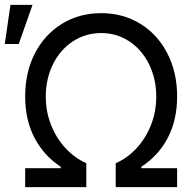

<svg xmlns="http://www.w3.org/2000/svg" viewBox="-49 -771 800 791"><path d="M54.7 -78.1H201.2V-84Q131.8 -129.4 93.3 -202.9Q54.7 -276.4 54.7 -374Q54.7 -473.1 94.7 -551Q134.8 -628.9 206.1 -672.9Q277.3 -716.8 368.2 -716.8Q458 -716.8 529.3 -672.9Q600.6 -628.9 640.6 -550.8Q680.7 -472.7 680.7 -374Q680.7 -276.4 642.1 -202.9Q603.5 -129.4 533.2 -84V-78.1H680.7V0H427.7V-98.6Q474.1 -118.7 512 -158.7Q549.8 -198.7 572.3 -254.2Q594.7 -309.6 594.7 -373Q594.7 -445.8 565.4 -505.6Q536.1 -565.4 484.4 -600.1Q432.6 -634.8 368.2 -634.8Q302.7 -634.8 250.5 -600.1Q198.2 -565.4 168.9 -505.6Q139.6 -445.8 139.6 -373Q139.6 -310.1 162.1 -254.4Q184.6 -198.7 222.7 -158.7Q260.7 -118.7 306.6 -98.6V0H54.7ZM-5.9 -751H85L28.3 -589.8H-29.3Z"/></svg>

Font: Pretendard GOV
Style: Regular
Weight: 400
Designer: Base glyphs from Inter by Rasmus Andersson; Hangeul glyphs from Noto Sans CJK(Source Han Sans) by Jang Soo-young and Kan
Foundry: Kil Hyung-jin
Version: Version 1.309